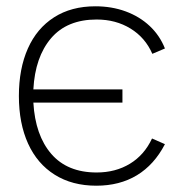

<svg xmlns="http://www.w3.org/2000/svg" viewBox="-20 -575 579 610"><path d="M504 -117 463 -135Q438.5 -82.5 392.8 -54.8Q347 -27 287 -27Q194 -27 143 -86Q92 -145 86 -249H369V-291H86Q91.5 -394 142.2 -453.5Q193 -513 287 -513Q348 -513 394.8 -484.2Q441.5 -455.5 464 -404L504 -421Q487.5 -462.5 455.5 -492.5Q423.5 -522.5 379.2 -538.8Q335 -555 283 -555Q206.5 -555 151.8 -520Q97 -485 68.5 -420.8Q40 -356.5 40 -270Q40 -183 69.2 -118.8Q98.5 -54.5 154 -19.8Q209.5 15 286 15Q360 15 415 -18.2Q470 -51.5 504 -117Z"/></svg>

Font: Tap Sans
Style: Regular
Weight: 400
Designer: Tap Payments
Foundry: Tap Payments
Version: Version 1.001;Glyphs 3.1.2 (3151)